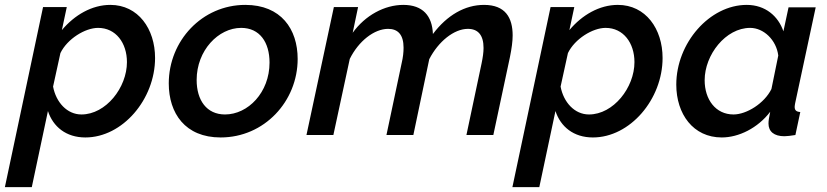

<svg xmlns="http://www.w3.org/2000/svg" viewBox="-65 -552 3381 785"><path d="M111 -523 -45 213H65L131 -98C152 -34 205 10 284 10C436 10 569 -146 569 -315C569 -434 500 -532 386 -532C311 -532 240 -491 188 -429L208 -523ZM454 -298C454 -194 368 -84 268 -84C209 -84 164 -134 152 -198L182 -335C210 -393 283 -438 336 -438C409 -438 454 -376 454 -298Z M625 -211C625 -89 692 10 837 10C1016 10 1152 -138 1152 -311C1152 -433 1084 -532 938 -532C761 -532 625 -385 625 -211ZM1037 -296C1037 -174 949 -84 855 -84C780 -84 739 -142 739 -225C739 -346 828 -438 921 -438C997 -438 1037 -379 1037 -296Z M1300 -523 1188 0H1298L1365 -311C1401 -384 1465 -434 1522 -434C1562 -434 1585 -410 1585 -357C1585 -339 1583 -318 1577 -293L1515 0H1625L1690 -310C1727 -382 1791 -434 1848 -434C1889 -434 1912 -409 1912 -356C1912 -338 1909 -317 1904 -293L1842 0H1952L2020 -319C2027 -354 2031 -383 2031 -407C2031 -480 2001 -532 1914 -532C1836 -532 1763 -490 1705 -413C1702 -487 1664 -532 1584 -532C1507 -532 1428 -489 1377 -418L1399 -523Z M2186 -523 2030 213H2140L2206 -98C2227 -34 2280 10 2359 10C2511 10 2644 -146 2644 -315C2644 -434 2575 -532 2461 -532C2386 -532 2315 -491 2263 -429L2283 -523ZM2529 -298C2529 -194 2443 -84 2343 -84C2284 -84 2239 -134 2227 -198L2257 -335C2285 -393 2358 -438 2411 -438C2484 -438 2529 -376 2529 -298Z M2700 -206C2700 -86 2769 10 2886 10C2955 10 3033 -28 3084 -95C3079 -72 3077 -57 3077 -47C3077 -14 3100 5 3142 5C3153 5 3168 3 3187 0L3207 -94C3191 -95 3184 -101 3184 -115C3184 -119 3185 -124 3186 -130L3270 -522H3159L3138 -424C3117 -486 3064 -532 2988 -532C2836 -532 2700 -376 2700 -206ZM3089 -188C3060 -129 2987 -84 2934 -84C2861 -84 2816 -145 2816 -224C2816 -328 2902 -438 3002 -438C3057 -438 3109 -389 3117 -325Z"/></svg>

Font: FIGSv2-sans-serif SmBold Italic
Style: Regular
Weight: 600
Italic angle: -12°
Designer: Matt McInerney, Pablo Impallari, Rodrigo Fuenzalida
Foundry: Matt McInerney, Pablo Impallari, Rodrigo Fuenzalida
Version: Version 4.020;hotconv 1.0.109;makeotfexe 2.5.65596